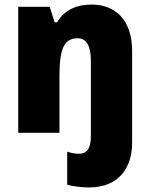

<svg xmlns="http://www.w3.org/2000/svg" viewBox="-20 -583 658 843"><path d="M371 240C508 240 560 146 560 45V-360C560 -497 485 -563 382 -563C318 -563 262 -540 231 -485H220L198 -553H60V0H241V-246C241 -367 260 -415 321 -415C360 -415 379 -381 379 -316V15C379 74 357 92 328 92C309 92 295 89 275 83V228C302 236 342 240 371 240Z"/></svg>

Font: Noto Sans Kannada SemiCondensed Black
Style: Regular
Weight: 900
Width: 4
Designer: Jelle Bosma - Monotype Design Team
Foundry: Monotype Imaging Inc.
Version: Version 2.005